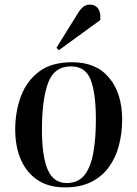

<svg xmlns="http://www.w3.org/2000/svg" viewBox="-20 -799 596 833"><path d="M262 14Q191 14 143 -18Q95 -50 70.5 -106.5Q46 -163 46 -237Q46 -314 70.5 -380.5Q95 -447 149 -488Q203 -529 293 -529Q398 -529 454 -461Q510 -393 510 -280Q510 -223 496.5 -170Q483 -117 453.5 -75.5Q424 -34 376.5 -10Q329 14 262 14ZM269 -5Q320 -5 347 -40Q374 -75 385 -137Q396 -199 396 -280Q396 -394 373.5 -452.5Q351 -511 288 -511Q215 -511 188.5 -439Q162 -367 162 -236Q162 -121 187 -63Q212 -5 269 -5ZM319 -743Q330 -761 342 -770Q354 -779 371 -779Q393 -779 405.5 -762Q418 -745 415 -712L235 -581L225 -592Z"/></svg>

Font: Literata 72pt Medium
Style: Italic
Weight: 500
Italic angle: -2°
Designer: Latin by Veronika Burian and Jose Scaglione. Greek by Irene Vlachou. Cyrillic by Vera Evstafieva
Foundry: TypeTogether
Version: Version 3.002